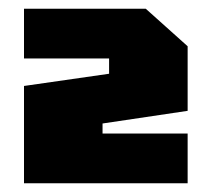

<svg xmlns="http://www.w3.org/2000/svg" viewBox="-20 -720 485 440"><path d="M410 -414V-300H35V-523L230 -551V-586H35V-700H314L410 -614V-466L215 -437V-414Z"/></svg>

Font: Tektur SemiCondensed Black
Style: Regular
Weight: 900
Width: 4
Designer: Adam Jagosz
Foundry: Adam Jagosz
Version: Version 1.005;gftools[0.9.30]